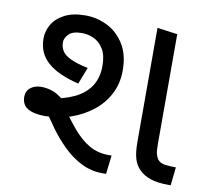

<svg xmlns="http://www.w3.org/2000/svg" viewBox="-70 -680 818 758"><g transform="rotate(10 338.5 -301.5)"><path d="M387 0Q342 0 303 -19.5Q264 -39 231 -71Q198 -103 170 -141.5Q142 -180 118 -219L126 -254Q186 -262 228 -282Q270 -302 292 -335.5Q314 -369 314 -417Q314 -460 298.5 -485Q283 -510 260 -520.5Q237 -531 212 -531Q175 -531 159.5 -515Q144 -499 144 -482Q144 -465 152.5 -449.5Q161 -434 186 -421.5Q211 -409 258 -399L232 -332Q149 -352 107.5 -388.5Q66 -425 66 -484Q66 -514 82 -541Q98 -568 131 -585Q164 -602 214 -602Q260 -602 301.5 -581.5Q343 -561 369.5 -519Q396 -477 396 -413Q396 -361 374 -318.5Q352 -276 313.5 -246Q275 -216 227 -199.5Q179 -183 126 -183Q95 -183 73.5 -189.5Q52 -196 41.5 -209.5Q31 -223 31 -244Q31 -267 48 -280.5Q65 -294 91 -294Q117 -294 142 -284Q167 -274 201 -241L188 -240Q223 -190 254.5 -152.5Q286 -115 320.5 -95Q355 -75 398 -75H411L402 0ZM651 0Q608 0 580 -9.5Q552 -19 534 -37Q517 -54 509.5 -79Q502 -104 502 -148V-603L583 -592V-152Q583 -125 586 -113Q589 -101 595 -92Q605 -78 626.5 -75.5Q648 -73 669 -73L661 0Z"/></g></svg>

Font: guzrati15
Style: Regular
Weight: 400
Designer: Jelle Bosma - Monotype Design Team
Foundry: Monotype Imaging Inc.
Version: Version 2.006